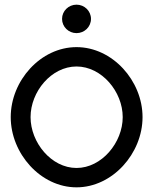

<svg xmlns="http://www.w3.org/2000/svg" viewBox="-20 -792 661 823"><path d="M246 -711C246 -677 274 -650 308 -650C342 -650 370 -677 370 -711C370 -745 342 -772 308 -772C274 -772 246 -745 246 -711ZM111 -290C111 -399 200 -507 308 -507C416 -507 506 -399 506 -290C506 -181 416 -72 308 -72C200 -72 111 -181 111 -290ZM26 -290C26 -134 154 11 308 11C462 11 591 -134 591 -290C591 -446 462 -590 308 -590C154 -590 26 -446 26 -290Z"/></svg>

Font: Charger
Style: Regular
Weight: 400
Designer: Jasper
Foundry: Cannot Into Space Fonts
Version: Version 0.98